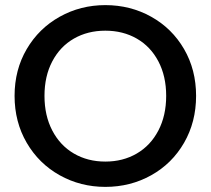

<svg xmlns="http://www.w3.org/2000/svg" viewBox="-20 -724 824 751"><path d="M392 7Q295 7 213.5 -38.5Q132 -84 84.5 -165.5Q37 -247 37 -349Q37 -451 84.5 -532Q132 -613 213.5 -658.5Q295 -704 392 -704Q490 -704 571.5 -658.5Q653 -613 700 -532Q747 -451 747 -349Q747 -247 700 -165.5Q653 -84 571.5 -38.5Q490 7 392 7ZM392 -92Q461 -92 515 -123.5Q569 -155 599.5 -213.5Q630 -272 630 -349Q630 -426 599.5 -484Q569 -542 515 -573Q461 -604 392 -604Q323 -604 269 -573Q215 -542 184.5 -484Q154 -426 154 -349Q154 -272 184.5 -213.5Q215 -155 269 -123.5Q323 -92 392 -92Z"/></svg>

Font: Fz Poppins Med
Style: Regular
Weight: 500
Designer: Ninad Kale (Devanagari), Jonny Pinhorn (Latin)
Foundry: Indian Type Foundry
Version: Vit hóa bi Vntype.Com & FontZin.Com